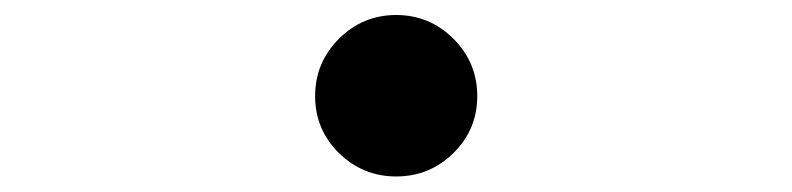

<svg xmlns="http://www.w3.org/2000/svg" viewBox="-20 -506 1040 252"><path d="M424.8 -305.2Q393.6 -335.9 393.6 -379.9Q393.6 -423.8 424.8 -455.1Q456.1 -486.3 500 -486.3Q543.9 -486.3 575.2 -455.1Q606.4 -423.8 606.4 -379.9Q606.4 -335.9 575.2 -305.2Q543.9 -274.4 500 -274.4Q456.1 -274.4 424.8 -305.2Z"/></svg>

Font: Gen Jyuu Gothic Regular
Style: Regular
Weight: 400
Designer: [Source Han Sans]
Ryoko NISHIZUKA  (kana & ideographs); Paul D. Hunt (Latin, Greek & Cyrillic); Wenlong ZHANG  (bopomofo
Version: Version 1.002.20150607